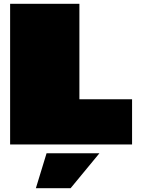

<svg xmlns="http://www.w3.org/2000/svg" viewBox="-20 -757 745 1006"><path d="M33 0V-737H396V-237H672V0ZM168 229 224 46H501L350 229Z"/></svg>

Font: Tomorrow Black
Style: Regular
Weight: 900
Designer: Tony de Marco, Monica Rizzolli
Foundry: Just in Type
Version: Version 2.002